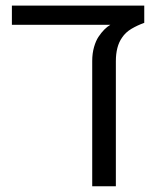

<svg xmlns="http://www.w3.org/2000/svg" viewBox="-20 -650 544 670"><path d="M301.8 0V-437Q301.8 -463.4 308.1 -485.6Q314.5 -507.8 323.7 -521.5Q343.3 -550.8 365.2 -563.5H21.5V-630.4H483.4V-570.3Q459 -561.5 438.5 -549.3Q418 -537.1 405.8 -518.6Q384.3 -488.3 384.3 -436V0Z"/></svg>

Font: Open Sans
Style: Regular
Weight: 400
Designer: Monotype Design Team
Foundry: Monotype Imaging Inc.
Version: Version 3.000; ttfautohint (v1.8.4)